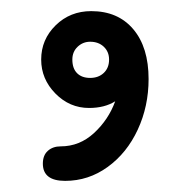

<svg xmlns="http://www.w3.org/2000/svg" viewBox="-20 -197 345 345"><path d="M247 -55Q247 -6 227.5 36Q208 78 173.5 103Q139 128 97 128Q57 128 57 97Q57 82 66 74Q75 66 89 66Q123 66 149 42Q175 18 187 -15Q168 -3 140 -3Q105 -3 79.5 -29Q54 -55 54 -90Q54 -126 80 -151.5Q106 -177 144 -177Q192 -177 219.5 -144.5Q247 -112 247 -55ZM176 -90Q176 -104 166.5 -113Q157 -122 142 -122Q129 -122 119.5 -113Q110 -104 110 -90Q110 -74 118.5 -65.5Q127 -57 142 -57Q157 -57 166.5 -66Q176 -75 176 -90Z"/></svg>

Font: Mali SemiBold
Style: Regular
Weight: 600
Designer: Kitiyaporn Chalermlarp | Katatrad Aksorn Co.,Ltd.
Foundry: Cadson Demak Co.,Ltd.
Version: Version 1.000; ttfautohint (v1.6)